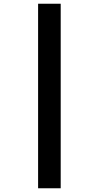

<svg xmlns="http://www.w3.org/2000/svg" viewBox="-20 -782 529 1028"><path d="M184 -762H305V226H184Z"/></svg>

Font: Noto Sans Arabic SemCond ExtBd
Style: Regular
Weight: 800
Width: 4
Designer: Monotype Design Team, Nadine Chahine, Nizar Qandah and Khaled Hosny
Foundry: Monotype Imaging Inc.
Version: Version 2.012; ttfautohint (v1.8.4.7-5d5b)